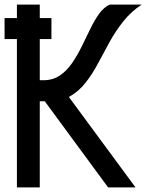

<svg xmlns="http://www.w3.org/2000/svg" viewBox="-30 -820 650 840"><path d="M-10 -649V-741H195V-649ZM66 -377V-469H160Q201 -469 231.5 -489.5Q262 -510 285 -543.5Q308 -577 327.5 -616.5Q347 -656 365 -693.5Q383 -731 403.5 -759.5Q424 -788 450 -800H590Q543 -769 509 -726Q475 -683 449 -635.5Q423 -588 398.5 -542Q374 -496 345 -459Q316 -422 278 -399.5Q240 -377 186 -377ZM44 0V-800H144V0ZM443 0 124 -434 224 -460 563 0Z"/></svg>

Font: Victor Mono Thin
Style: Regular
Weight: 100
Monospace: yes
Designer: Rune Bjørnerås
Version: Version 1.561;gftools[0.9.30]